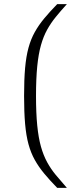

<svg xmlns="http://www.w3.org/2000/svg" viewBox="-20 -763 368 933"><path d="M258 150Q221 112 194.5 80Q168 48 149 14Q130 -20 118.5 -62Q107 -104 102 -161Q97 -218 97 -297Q97 -376 102 -432.5Q107 -489 118.5 -531Q130 -573 149 -607Q168 -641 194.5 -673Q221 -705 258 -743H305Q275 -710 251 -680.5Q227 -651 209 -618.5Q191 -586 179 -543.5Q167 -501 161 -441Q155 -381 155 -297Q155 -213 161 -153Q167 -93 179 -50.5Q191 -8 209 25Q227 58 251 87Q275 116 305 150Z"/></svg>

Font: Saira Expanded Light
Style: Regular
Weight: 300
Width: 7
Designer: Hector Gatti with collaboration of the Omnibus-Type team
Foundry: Omnibus-Type
Version: Version 1.101